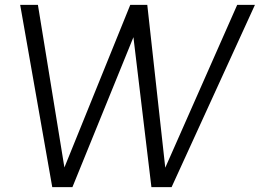

<svg xmlns="http://www.w3.org/2000/svg" viewBox="-20 -770 1069 790"><path d="M1029 -750 686 0H603L529 -617L278 0H195L63 -750H136L245 -81L516 -750H586L660 -80L956 -750Z"/></svg>

Font: Oakes Grotesk Light
Style: Italic
Weight: 300
Italic angle: -8°
Designer: Samuel Oakes
Foundry: Samuel Oakes
Version: Version 1.000;PS 001.000;hotconv 1.0.88;makeotf.lib2.5.64775